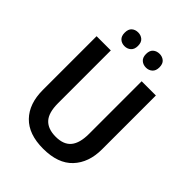

<svg xmlns="http://www.w3.org/2000/svg" viewBox="-256 -1043 1184 1184"><g transform="rotate(45 336.5 -451.0)"><path d="M595 -244Q595 -129 530 -59.5Q465 10 335 10Q209 10 143.5 -57.5Q78 -125 78 -245V-714H202V-254Q202 -171 236 -134Q270 -97 338 -97Q407 -97 439 -136Q471 -175 471 -255V-714H595ZM185 -852Q185 -883 201.5 -897.5Q218 -912 243 -912Q267 -912 284 -897.5Q301 -883 301 -852Q301 -822 284 -807Q267 -792 243 -792Q218 -792 201.5 -807Q185 -822 185 -852ZM371 -852Q371 -883 388 -897.5Q405 -912 430 -912Q454 -912 471 -897.5Q488 -883 488 -852Q488 -822 471 -807Q454 -792 430 -792Q405 -792 388 -807Q371 -822 371 -852Z"/></g></svg>

Font: Noto Sans Arabic UI SmCn SmBd
Style: Regular
Weight: 600
Width: 4
Designer: Monotype Design Team, Nadine Chahine and Nizar Qandah
Foundry: Monotype Imaging Inc.
Version: Version 2.010; ttfautohint (v1.8.4.7-5d5b)